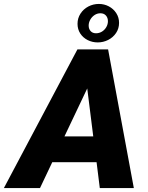

<svg xmlns="http://www.w3.org/2000/svg" viewBox="-76 -964 757 984"><path d="M430.7 -943.8Q458 -943.8 481.7 -931.4Q505.4 -918.9 519.8 -896.7Q534.2 -874.5 534.2 -846.7Q534.2 -817.9 518.8 -794.9Q503.4 -772 478.3 -759.3Q453.1 -746.6 424.8 -746.6Q397.5 -746.6 373.5 -758.5Q349.6 -770.5 335.4 -792.2Q321.3 -814 321.3 -841.8Q321.3 -870.6 336.4 -894Q351.6 -917.5 376.7 -930.7Q401.9 -943.8 430.7 -943.8ZM416 -793.5Q432.6 -793.5 446.5 -802Q460.4 -810.5 468.8 -825Q477.1 -839.4 477.1 -855.5Q477.1 -873 466.8 -884.5Q456.5 -896 438.5 -896Q422.4 -896 408.7 -887Q395 -877.9 386.7 -863.3Q378.4 -848.6 378.4 -833Q378.4 -815.9 388.4 -804.7Q398.4 -793.5 416 -793.5ZM-56.2 0 320.8 -710.9H478L609.9 0H435.5L418.9 -132.8H191.9L128.9 0ZM254.4 -265.1H401.9L371.1 -510.7Z"/></svg>

Font: Mardoto Black
Style: Italic
Weight: 900
Italic angle: -12°
Designer: Christian Robertson, Vahan Hovhannisyan
Foundry: Google
Version: Version 1.000